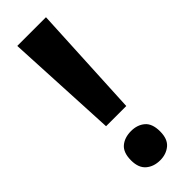

<svg xmlns="http://www.w3.org/2000/svg" viewBox="-244 -734 766 766"><g transform="rotate(-45 138.5 -351.0)"><path d="M196 -237H82L58 -714H220ZM56 -70Q56 -114 79 -133.5Q102 -153 139 -153Q174 -153 197 -133.5Q220 -114 220 -70Q220 -27 196.5 -7.5Q173 12 139 12Q103 12 79.5 -8Q56 -28 56 -70Z"/></g></svg>

Font: Noto Sans Gujarati SemiCondensed
Style: Bold
Weight: 700
Width: 4
Designer: Jelle Bosma - Monotype Design Team, Universal Thirst
Foundry: Monotype Imaging Inc.
Version: Version 2.106; ttfautohint (v1.8.4.7-5d5b)